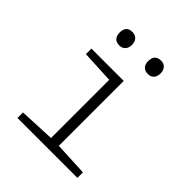

<svg xmlns="http://www.w3.org/2000/svg" viewBox="-204 -877 1008 1008"><g transform="rotate(45 300.0 -373.0)"><path d="M198 -647Q176 -647 164 -660Q152 -673 152 -696Q152 -746 198 -746Q219 -746 231.5 -732.5Q244 -719 244 -696Q244 -674 232 -660.5Q220 -647 198 -647ZM411 -647Q388 -647 376 -660Q364 -673 364 -696Q364 -746 411 -746Q432 -746 444 -732.5Q456 -719 456 -696Q456 -674 444.5 -660.5Q433 -647 411 -647ZM90 0V-41L289 -50V-482L107 -491V-532H347V-50L535 -41V0Z"/></g></svg>

Font: Noto Sans Mono Light
Style: Regular
Weight: 300
Designer: Monotype Design Team
Foundry: Monotype Imaging Inc.
Version: Version 2.014; ttfautohint (v1.8.4.7-5d5b)